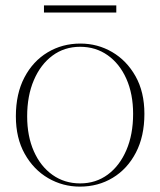

<svg xmlns="http://www.w3.org/2000/svg" viewBox="-20 -684 596 714"><path d="M277 10Q213.5 10 159.2 -21.5Q105 -53 72 -111.8Q39 -170.5 39 -251.5Q39 -335.5 70.8 -396Q102.5 -456.5 157 -489.2Q211.5 -522 279 -522Q343 -522 397 -490.5Q451 -459 484 -400.5Q517 -342 517 -260.5Q517 -177 485.2 -116.2Q453.5 -55.5 399.2 -22.8Q345 10 277 10ZM278 -2Q336.5 -2 380.8 -34.8Q425 -67.5 450 -125.8Q475 -184 475 -260.5Q475 -334.5 450 -390.8Q425 -447 380.5 -478.5Q336 -510 278 -510Q219.5 -510 175.2 -477.2Q131 -444.5 106 -386.2Q81 -328 81 -251.5Q81 -177.5 106 -121.2Q131 -65 175.5 -33.5Q220 -2 278 -2ZM143.5 -637.5V-664H412.5V-637.5Z"/></svg>

Font: Newsreader 72pt ExtraLight
Style: Regular
Weight: 275
Designer: Hugues Gentile
Foundry: Production Type
Version: Version 1.003; ttfautohint (v1.8.3)